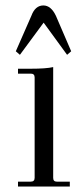

<svg xmlns="http://www.w3.org/2000/svg" viewBox="-20 -684 307 704"><path d="M241 -496 226 -483 140 -601 53 -483 38 -496 95 -626Q109 -664 139 -664Q167 -664 185 -626ZM46 0V-18H93Q107 -18 107 -32V-400Q107 -414 93 -414H46V-432H92Q149 -432 175 -438V-32Q175 -18 188 -18H236V0Z"/></svg>

Font: Arapey Thin
Style: Regular
Weight: 100
Designer: Eduardo Rodriguez Tunni
Foundry: Eduardo Rodriguez Tunni
Version: Version 4.000;hotconv 1.0.109;makeotfexe 2.5.65596